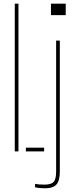

<svg xmlns="http://www.w3.org/2000/svg" viewBox="-20 -820 436 1040"><path d="M60 0V-800H80V0ZM120 0V-20H219V0ZM256 -738V-800H336V-738ZM223 200Q212 200 196 198.5Q180 197 170 195V176Q188.5 180 221 180Q257 180 270.5 165.5Q284 151 284 110V-600H304V110Q304 158 286 179Q268 200 223 200Z"/></svg>

Font: Big Shoulders Stencil Display Thin
Style: Regular
Weight: 100
Designer: Patric King
Foundry: XO Type Co
Version: Version 1.000